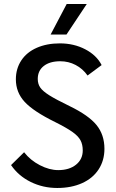

<svg xmlns="http://www.w3.org/2000/svg" viewBox="-20 -926 576 956"><path d="M35 -104 100 -168Q131 -128 178.5 -103.5Q226 -79 270 -79Q325 -79 358.5 -106Q392 -133 392 -177Q392 -207 380.5 -228Q369 -249 340 -269.5Q311 -290 255 -318Q147 -371 103 -418.5Q59 -466 59 -531Q59 -584 86 -625Q113 -666 163 -688Q213 -710 278 -710Q348 -710 404.5 -680.5Q461 -651 486 -602L416 -550Q392 -584 356.5 -602.5Q321 -621 280 -621Q228 -621 198 -597.5Q168 -574 168 -533Q168 -508 180.5 -490Q193 -472 225.5 -451.5Q258 -431 326 -398Q421 -352 460.5 -303.5Q500 -255 500 -185Q500 -127 471 -82.5Q442 -38 388.5 -14Q335 10 265 10Q194 10 133 -20Q72 -50 35 -104ZM312 -906H412L311 -754H232Z"/></svg>

Font: Sarabun Medium
Style: Regular
Weight: 500
Designer: Suppakit Chalermlarp | Katatrad Co.,Ltd.
Foundry: Cadson Demak Co.,Ltd.
Version: Version 1.000; ttfautohint (v1.6)